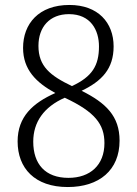

<svg xmlns="http://www.w3.org/2000/svg" viewBox="-20 -744 553 774"><path d="M253 10C380 10 462 -58 462 -177C462 -276 407 -329 309 -378C390 -417 438 -466 438 -557C438 -653 375 -724 260 -724C136 -724 73 -648 73 -551C73 -463 126 -411 203 -369C113 -329 51 -274 51 -174C51 -66 120 10 253 10ZM270 -397C182 -439 135 -477 135 -559C135 -635 180 -687 258 -687C346 -687 379 -622 379 -557C379 -480 352 -435 270 -397ZM256 -27C162 -27 114 -83 114 -173C114 -252 157 -313 241 -350C363 -293 401 -243 401 -167C401 -78 343 -27 256 -27Z"/></svg>

Font: Noto Serif Devanagari SemiCondensed Light
Style: Regular
Weight: 300
Width: 4
Designer: Universal Thirst, Indian Type Foundry and the Monotype Design Team
Foundry: Monotype Imaging Inc.
Version: Version 2.004